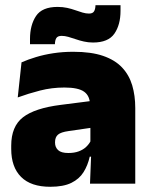

<svg xmlns="http://www.w3.org/2000/svg" viewBox="-20 -704 578 736"><path d="M325 0 330 -126 326.5 -130.5V-283.5L325 -301.5Q325 -336 302.8 -352.2Q280.5 -368.5 227 -368.5Q178.5 -368.5 133.8 -357Q89 -345.5 48 -330.5L62.5 -465Q87.5 -476 118 -485.2Q148.5 -494.5 184.5 -500Q220.5 -505.5 261 -505.5Q329.5 -505.5 375.2 -489.8Q421 -474 448 -445.2Q475 -416.5 486.8 -377Q498.5 -337.5 498.5 -290V0ZM172.5 12Q98.5 12 60.8 -25.8Q23 -63.5 23 -133V-145.5Q23 -219.5 68.2 -254.5Q113.5 -289.5 213 -302L338.5 -318L349 -217L242.5 -201.5Q213.5 -197.5 202.2 -187.8Q191 -178 191 -159V-157Q191 -139.5 202.8 -128.5Q214.5 -117.5 242 -117.5Q265 -117.5 281.8 -123.8Q298.5 -130 309.8 -140.5Q321 -151 327.5 -163.5L352.5 -103.5H324Q316.5 -70 300.2 -44Q284 -18 253.5 -3Q223 12 172.5 12ZM336.5 -541Q318.5 -541 301.8 -544.8Q285 -548.5 270 -553.8Q255 -559 241.5 -562.8Q228 -566.5 216.5 -566.5Q202 -566.5 196.5 -558.8Q191 -551 190.5 -535V-534.5H95V-554.5Q95 -608 118.2 -642.8Q141.5 -677.5 200.5 -677.5Q220.5 -677.5 237.5 -673.8Q254.5 -670 269 -664.8Q283.5 -659.5 296.5 -655.8Q309.5 -652 321 -652Q335 -652 340.2 -660Q345.5 -668 346 -683.5V-684H442V-662.5Q442 -609 418.5 -575Q395 -541 336.5 -541Z"/></svg>

Font: Anek Latin Medium ExtraBold
Style: Regular
Weight: 800
Version: Version 1.003